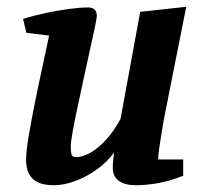

<svg xmlns="http://www.w3.org/2000/svg" viewBox="-20 -537 604 567"><path d="M139 10Q110 10 92 1.5Q74 -7 65.5 -24Q57 -41 57 -65Q57 -89 64.5 -134Q72 -179 83 -233.5Q94 -288 105.5 -340.5Q117 -393 125 -432L58 -440L48 -481Q79 -491 114.5 -498.5Q150 -506 183.5 -510.5Q217 -515 240 -515Q254 -515 260 -508Q266 -501 266 -490Q266 -485 260.5 -458Q255 -431 246 -391.5Q237 -352 227.5 -307Q218 -262 209 -220.5Q200 -179 194.5 -148Q189 -117 189 -105Q189 -89 191 -81Q193 -73 206 -73Q223 -73 246 -85.5Q269 -98 292.5 -123.5Q316 -149 336 -186L394 -502L530 -517L468 -205Q462 -175 457.5 -147Q453 -119 450 -98Q447 -77 447 -66H521V-18Q481 -2 446 4Q411 10 380 10Q350 10 331.5 -2.5Q313 -15 313 -43Q313 -47 313.5 -54.5Q314 -62 315 -71Q316 -80 317 -87Q297 -59 266.5 -37Q236 -15 202.5 -2.5Q169 10 139 10Z"/></svg>

Font: Manuale
Style: Italic
Weight: 400
Italic angle: -11°
Designer: Eduardo Tunni / Pablo Cosgaya
Foundry: Eduardo Tunni / Pablo Cosgaya
Version: Version 1.002